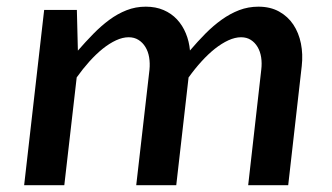

<svg xmlns="http://www.w3.org/2000/svg" viewBox="-20 -547 981 567"><path d="M110.4 -517.6H207L210 -397.5Q232.4 -423.3 255.4 -446.8Q278.3 -470.2 302.7 -488.3Q327.1 -506.3 353.8 -516.8Q380.4 -527.3 410.6 -527.3Q439.9 -527.3 463.1 -517.3Q486.3 -507.3 502.7 -489.7Q519 -472.2 528.8 -448.5Q538.6 -424.8 541 -397.9Q563.5 -424.3 586.7 -447.8Q609.9 -471.2 634.8 -489Q659.7 -506.8 686.5 -517.1Q713.4 -527.3 743.2 -527.3Q778.3 -527.3 804.2 -512.9Q830.1 -498.5 846.2 -474.4Q862.3 -450.2 868.7 -418.5Q875 -386.7 871.1 -352.1L831.1 0H712.9L751.5 -340.8Q753.9 -360.4 751.2 -377.7Q748.5 -395 740.7 -408.2Q732.9 -421.4 720.7 -429.2Q708.5 -437 691.9 -437Q674.3 -437 654.5 -428Q634.8 -418.9 614.7 -403.1Q594.7 -387.2 575 -365.5Q555.2 -343.8 537.1 -318.4V-320.3L500.5 0H382.3L421.4 -340.8Q423.3 -360.4 420.4 -377.7Q417.5 -395 409.4 -408.2Q401.4 -421.4 388.9 -429.2Q376.5 -437 359.9 -437Q342.3 -437 322.8 -428Q303.2 -418.9 283.4 -403.1Q263.7 -387.2 244.1 -365.5Q224.6 -343.8 206.5 -318.4L169.9 0H51.3Z"/></svg>

Font: Proza Libre
Style: Medium Italic
Weight: 500
Designer: Jasper de Waard
Foundry: Jasper de Waard
Version: Version 1.000; ttfautohint (v1.4.1.8-43bc)